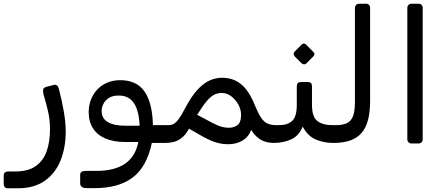

<svg xmlns="http://www.w3.org/2000/svg" viewBox="-69 -770 2406 1037"><path d="M-26 247Q-38 247 -43.5 240.5Q-49 234 -49 222V179Q-49 167 -42.5 161.5Q-36 156 -24 156H15Q83 156 124 127Q165 98 183 47Q201 -4 201 -72Q201 -123 191 -166.5Q181 -210 166 -260Q162 -279 164.5 -288Q167 -297 182 -301L220 -311Q231 -314 238.5 -309Q246 -304 251 -282Q265 -228 275.5 -168.5Q286 -109 286 -59Q286 26 258.5 95.5Q231 165 173.5 206Q116 247 26 247Z M399 246Q382 246 373 239.5Q364 233 364 219V175Q364 164 371 158.5Q378 153 393 153H452Q550 153 606.5 114Q663 75 678 -3H607Q546 -3 501.5 -21.5Q457 -40 433.5 -76.5Q410 -113 410 -164Q410 -199 421.5 -230Q433 -261 455 -285Q477 -309 509 -323Q541 -337 580 -337Q669 -337 711.5 -276Q754 -215 757 -94H839Q854 -94 854 -79V-28Q854 2 824 2H751Q724 131 648 188.5Q572 246 444 246ZM608 -91H685Q682 -170 655 -212Q628 -254 572 -254Q539 -254 519 -241Q499 -228 489.5 -209Q480 -190 480 -171Q480 -130 513.5 -110.5Q547 -91 608 -91Z M1164 9Q1141 9 1120.5 5Q1100 1 1077 -8Q1054 -17 1024.5 -33.5Q995 -50 952 -75Q933 -41 911.5 -24.5Q890 -8 868 -3Q846 2 824 2Q809 2 809 -13V-64Q809 -94 839 -94Q856 -94 868.5 -100.5Q881 -107 895 -125.5Q909 -144 929 -182Q965 -251 999 -287Q1033 -323 1065.5 -336.5Q1098 -350 1131 -350Q1168 -350 1200 -336Q1232 -322 1259 -289Q1286 -256 1309 -198Q1326 -157 1341.5 -134Q1357 -111 1376.5 -102.5Q1396 -94 1425 -94Q1440 -94 1440 -79V-28Q1440 2 1410 2Q1371 2 1341.5 -14Q1312 -30 1288 -68Q1272 -28 1238.5 -9.5Q1205 9 1164 9ZM1167 -80Q1193 -80 1212.5 -93.5Q1232 -107 1233 -145Q1234 -176 1219 -204Q1204 -232 1180 -250Q1156 -268 1129 -268Q1109 -268 1090 -259.5Q1071 -251 1049 -225.5Q1027 -200 996 -150Q1049 -121 1078.5 -106Q1108 -91 1127 -85.5Q1146 -80 1167 -80Z M1410 2Q1395 2 1395 -14V-64Q1395 -94 1425 -94H1438Q1484 -94 1509 -117Q1534 -140 1534 -204V-304Q1534 -327 1556 -327H1594Q1616 -327 1616 -304V-204Q1616 -139 1645 -116.5Q1674 -94 1727 -94H1745Q1760 -94 1760 -79V-28Q1760 2 1730 2Q1680 2 1636.5 -16.5Q1593 -35 1566 -86Q1544 -34 1501 -16Q1458 2 1410 2ZM1585 -427Q1580 -422 1573 -422.5Q1566 -423 1560 -428L1522 -466Q1517 -472 1517 -479Q1517 -486 1522 -491L1560 -529Q1566 -535 1572.5 -535Q1579 -535 1584 -529L1622 -491Q1636 -478 1623 -465Z M1730 2Q1715 2 1715 -13V-64Q1715 -94 1745 -94Q1780 -94 1803 -104Q1826 -114 1837 -141Q1848 -168 1848 -218V-727Q1848 -737 1854.5 -743.5Q1861 -750 1871 -750H1907Q1918 -750 1924 -743.5Q1930 -737 1930 -727V-226Q1930 -165 1918.5 -121.5Q1907 -78 1882.5 -50.5Q1858 -23 1820.5 -10.5Q1783 2 1730 2Z M2154 5Q2144 5 2137.5 -1.5Q2131 -8 2131 -18V-727Q2131 -737 2137.5 -743.5Q2144 -750 2154 -750H2191Q2202 -750 2208 -743.5Q2214 -737 2214 -727V-18Q2214 -8 2208 -1.5Q2202 5 2191 5Z"/></svg>

Font: RubikRegular
Style: Regular
Weight: 400
Designer: Hubert and Fischer
Foundry: Hubert and Fischer
Version: Version 2.300;gftools[0.9.30]